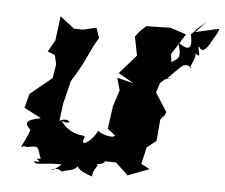

<svg xmlns="http://www.w3.org/2000/svg" viewBox="-47 -647 853 727"><g transform="rotate(5 379.5 -283.0)"><path d="M586 -461 636 -540 575 -560 483 -558 458 -534 444 -515 458 -444 395 -372 454 -338 391 -354 404 -307 384 -245 372 -158 401 -136C399 -121 346 -136 336 -148C321 -109 271 -77 285 -113C298 -135 261 -111 214 -152C237 -99 259 -100 195 -173C245 -155 222 -193 187 -172L195 -237L217 -326L241 -366L260 -401L292 -468L309 -498L296 -536L246 -524L211 -525L157 -567L145 -474L120 -430L148 -419L156 -384L147 -331L65 -264L51 -210L116 -176C56 -165 55 -150 83 -127C78 -144 93 -142 51 -62C65 -59 48 -69 74 -63C124 -72 111 -67 129 -23C88 -24 155 -9 103 -11C112 6 149 -12 210 -8C150 43 175 -10 214 19C227 6 268 21 282 -29C259 -12 269 8 328 27C329 -5 357 -20 340 -20C386 -27 379 -41 347 -89L360 -35L414 -34L462 11L543 -20L510 -37L525 -101L560 -129L567 -211L583 -229L587 -241L542 -311L554 -348L572 -364C546 -358 628 -376 578 -367C633 -419 634 -434 666 -418C645 -396 690 -460 676 -473C711 -444 678 -500 690 -498C709 -460 738 -530 745 -541C717 -501 762 -558 759 -572L670 -552L708 -593C634 -530 692 -572 654 -543C665 -494 657 -473 610 -507C623 -457 624 -450 590 -431Z"/></g></svg>

Font: Asimov Aggro
Style: It
Weight: 500
Designer: Google
Version: Version 2.000980; 2014